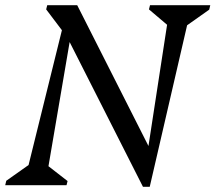

<svg xmlns="http://www.w3.org/2000/svg" viewBox="-53 -710 826 736"><path d="M495 6 187 -602 186 -592 124 -674 128 -690H243L533 -117H511L593 -651L617 -590L518 -674L522 -690H753L749 -673L633 -591L673 -651L521 6ZM-33 0 -29 -17 87 -99 47 -39 208 -690H238L127 -39L103 -96L206 -16L202 0Z"/></svg>

Font: Platypi Light Light
Style: Italic
Weight: 300
Italic angle: -13°
Version: Version 1.200